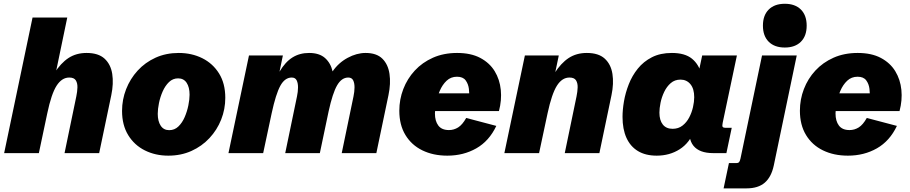

<svg xmlns="http://www.w3.org/2000/svg" viewBox="-20 -827 4913 1037"><path d="M2.4 0 155.8 -732.4H343.3L275.9 -408.2L272.5 -430.2Q308.1 -486.3 349.9 -513.7Q391.6 -541 447.8 -541Q511.2 -541 544.7 -510.3Q578.1 -479.5 586.2 -427.7Q594.2 -376 581.1 -313L515.6 0H328.6L392.1 -306.2Q397.5 -331.5 398.2 -354.7Q398.9 -377.9 389.4 -393.1Q379.9 -408.2 354 -408.2Q314 -408.2 285.6 -364Q257.3 -319.8 235.4 -215.3L189.9 0Z M889.2 13.7Q819.3 13.7 762.5 -14.6Q705.6 -43 672.4 -97.2Q639.2 -151.4 639.2 -228Q639.2 -289.1 661.1 -345.2Q683.1 -401.4 723.4 -445.6Q763.7 -489.7 820.1 -515.4Q876.5 -541 945.3 -541Q1015.6 -541 1072.8 -512.5Q1129.9 -483.9 1163.3 -429.9Q1196.8 -376 1196.8 -298.8Q1196.8 -237.3 1174.6 -181.2Q1152.3 -125 1111.3 -81.1Q1070.3 -37.1 1013.9 -11.7Q957.5 13.7 889.2 13.7ZM894 -124Q922.9 -124 943.6 -144Q964.4 -164.1 977.5 -194.6Q990.7 -225.1 997.3 -257.8Q1003.9 -290.5 1003.9 -315.4Q1003.9 -356 988 -379.9Q972.2 -403.8 941.9 -403.8Q913.6 -403.8 892.8 -383.8Q872.1 -363.8 858.6 -333.3Q845.2 -302.7 838.6 -270.3Q832 -237.8 832 -212.4Q832 -172.4 847.9 -148.2Q863.8 -124 894 -124Z M1213.9 0 1324.7 -527.3H1507.8L1489.7 -439.9Q1521 -492.7 1559.8 -516.8Q1598.6 -541 1649.4 -541Q1704.6 -541 1735.4 -513.7Q1766.1 -486.3 1776.4 -441.4Q1808.1 -487.8 1857.2 -514.4Q1906.2 -541 1954.6 -541Q2013.7 -541 2044.9 -510.3Q2076.2 -479.5 2083.7 -427.7Q2091.3 -376 2078.1 -313L2012.7 0H1825.7L1889.2 -306.2Q1894.5 -331.1 1894.8 -354.5Q1895 -377.9 1887.5 -393.1Q1879.9 -408.2 1860.8 -408.2Q1825.2 -408.2 1800.8 -366.2Q1776.4 -324.2 1754.9 -225.6L1707.5 0H1520.5L1584 -306.2Q1589.4 -331.1 1589.6 -354.5Q1589.8 -377.9 1582.3 -393.1Q1574.7 -408.2 1555.7 -408.2Q1518.6 -408.2 1494.1 -363.8Q1469.7 -319.3 1447.3 -215.3L1401.4 0Z M2396 13.7Q2319.8 13.7 2261.2 -14.9Q2202.6 -43.5 2169.7 -97.9Q2136.7 -152.3 2136.7 -229Q2136.7 -290 2158.2 -345.9Q2179.7 -401.9 2220.2 -445.8Q2260.7 -489.7 2318.6 -515.4Q2376.5 -541 2448.7 -541Q2523.4 -541 2574 -514.2Q2624.5 -487.3 2651.9 -442.4Q2679.2 -397.5 2684.8 -341.6Q2690.4 -285.6 2674.8 -227.1H2255.9L2275.9 -322.8H2526.4L2513.2 -300.8Q2515.6 -320.8 2512.5 -347.2Q2509.3 -373.5 2494.9 -393.1Q2480.5 -412.6 2448.2 -412.6Q2415 -412.6 2392.1 -390.9Q2369.1 -369.1 2355.2 -336.4Q2341.3 -303.7 2335.2 -270.3Q2329.1 -236.8 2329.1 -213.9Q2329.1 -173.3 2347.4 -148.9Q2365.7 -124.5 2404.8 -124.5Q2431.6 -124.5 2454.6 -138.9Q2477.5 -153.3 2498 -189.9L2660.6 -147Q2622.1 -65.4 2552.7 -25.9Q2483.4 13.7 2396 13.7Z M2704.1 0 2814.9 -527.3H2998L2973.1 -408.2L2974.1 -430.2Q3009.8 -486.3 3051.5 -513.7Q3093.3 -541 3149.4 -541Q3212.9 -541 3246.3 -510.3Q3279.8 -479.5 3287.8 -427.7Q3295.9 -376 3282.7 -313L3217.3 0H3030.3L3093.8 -306.2Q3099.1 -331.5 3099.9 -354.7Q3100.6 -377.9 3091.1 -393.1Q3081.5 -408.2 3055.7 -408.2Q3015.6 -408.2 2987.8 -364Q2960 -319.8 2937.5 -215.3L2891.6 0Z M3526.9 13.7Q3466.8 13.7 3425.8 -11Q3384.8 -35.6 3363.5 -82.5Q3342.3 -129.4 3342.3 -195.8Q3342.3 -233.9 3350.1 -279.8Q3357.9 -325.7 3376 -371.8Q3394 -418 3424.8 -456.3Q3455.6 -494.6 3501 -517.8Q3546.4 -541 3608.9 -541Q3679.2 -541 3717.3 -510Q3755.4 -479 3768.6 -424.3L3751 -425.8L3772.5 -527.3H3960L3883.3 -164.1Q3879.9 -147.9 3882.8 -142.3Q3885.7 -136.7 3900.4 -136.7H3932.1L3903.3 0H3832Q3757.3 0 3725.3 -39.8Q3693.4 -79.6 3708.5 -154.3L3711.4 -168.9L3731.9 -125.5Q3705.1 -55.2 3650.9 -20.8Q3596.7 13.7 3526.9 13.7ZM3612.8 -131.3Q3644 -131.3 3666.3 -148.7Q3688.5 -166 3702.4 -192.6Q3716.3 -219.2 3722.9 -248.5Q3729.5 -277.8 3729.5 -301.8Q3729.5 -347.7 3709 -372.3Q3688.5 -397 3655.3 -397Q3624.5 -397 3602.8 -378.2Q3581.1 -359.4 3567.4 -330.8Q3553.7 -302.2 3547.6 -272Q3541.5 -241.7 3541.5 -218.8Q3541.5 -177.7 3559.8 -154.5Q3578.1 -131.3 3612.8 -131.3Z M3888.2 190.4 3917 53.7H3957Q3967.8 53.7 3972.2 48.1Q3976.6 42.5 3979.5 28.8L4095.7 -527.3H4283.2L4159.2 66.9Q4146 128.9 4110.4 159.7Q4074.7 190.4 4012.2 190.4ZM4218.8 -570.3Q4163.1 -570.3 4131.8 -601.6Q4100.6 -632.8 4100.6 -688.5Q4100.6 -744.1 4131.8 -775.4Q4163.1 -806.6 4218.8 -806.6Q4274.4 -806.6 4305.7 -775.4Q4336.9 -744.1 4336.9 -688.5Q4336.9 -632.8 4305.7 -601.6Q4274.4 -570.3 4218.8 -570.3Z M4559.6 13.7Q4483.4 13.7 4424.8 -14.9Q4366.2 -43.5 4333.3 -97.9Q4300.3 -152.3 4300.3 -229Q4300.3 -290 4321.8 -345.9Q4343.3 -401.9 4383.8 -445.8Q4424.3 -489.7 4482.2 -515.4Q4540 -541 4612.3 -541Q4687 -541 4737.5 -514.2Q4788.1 -487.3 4815.4 -442.4Q4842.8 -397.5 4848.4 -341.6Q4854 -285.6 4838.4 -227.1H4419.4L4439.5 -322.8H4689.9L4676.8 -300.8Q4679.2 -320.8 4676 -347.2Q4672.9 -373.5 4658.4 -393.1Q4644 -412.6 4611.8 -412.6Q4578.6 -412.6 4555.7 -390.9Q4532.7 -369.1 4518.8 -336.4Q4504.9 -303.7 4498.8 -270.3Q4492.7 -236.8 4492.7 -213.9Q4492.7 -173.3 4511 -148.9Q4529.3 -124.5 4568.4 -124.5Q4595.2 -124.5 4618.2 -138.9Q4641.1 -153.3 4661.6 -189.9L4824.2 -147Q4785.6 -65.4 4716.3 -25.9Q4647 13.7 4559.6 13.7Z"/></svg>

Font: Schibsted Grotesk Black
Style: Italic
Weight: 900
Italic angle: -12°
Designer: Bakken & Baeck AS, Henrik Kongsvoll
Foundry: Schibsted ASA
Version: Version 1.100;gftools[0.9.25]